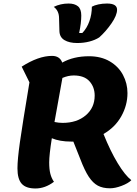

<svg xmlns="http://www.w3.org/2000/svg" viewBox="-20 -1043 779 1089"><path d="M725 -21Q707 -3 670 11Q633 25 604 25Q563 25 535 10Q507 -5 483.5 -40.5Q460 -76 435 -142L396 -240H383Q319 -240 274 -259Q259 -164 259 -122Q259 -83 265.5 -57.5Q272 -32 286 -12Q236 26 181 26Q127 26 103 -1Q79 -28 79 -88Q79 -138 93 -237Q107 -336 147 -576L103 -665Q198 -726 275 -726Q319 -726 333 -688Q397 -724 485 -724Q553 -724 602.5 -695Q652 -666 677.5 -618Q703 -570 703 -515Q703 -446 668 -383.5Q633 -321 567 -283Q606 -186 647.5 -117.5Q689 -49 725 -21ZM517 -501Q517 -549 487.5 -582Q458 -615 398 -615Q367 -615 334 -601L304 -434L289 -351Q314 -346 335 -346Q416 -346 466.5 -389Q517 -432 517 -501ZM418 -799Q373 -799 345.5 -815.5Q318 -832 317 -867L315 -939Q315 -982 285 -1004Q323 -1023 369 -1023Q403 -1023 422 -1007.5Q441 -992 441 -955Q441 -913 429 -856H447Q473 -883 487 -922.5Q501 -962 501 -1005Q515 -1013 538 -1018Q561 -1023 587 -1023Q644 -1023 644 -988Q644 -956 612 -910Q580 -864 543 -831Q520 -816 487.5 -807.5Q455 -799 418 -799Z"/></svg>

Font: Lemonada SemiBold
Style: Regular
Weight: 600
Designer: Mohamed Gaber (Arabic) Eduardo Tunni (Latin)
Foundry: Kief Type Foundry
Version: Version 3.006